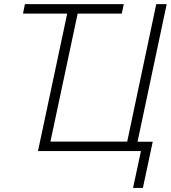

<svg xmlns="http://www.w3.org/2000/svg" viewBox="-20 -734 832 933"><path d="M626.5 179.2 665 0H164.6L306.6 -668H91.8L101.1 -713.9H581.5L571.8 -668H357.4L225.1 -45.9H598.1L739.3 -713.9H790L648.4 -45.4H722.2L674.3 179.2Z"/></svg>

Font: Open Sans Light
Style: Italic
Weight: 300
Italic angle: -12°
Designer: Monotype Design Team
Foundry: Monotype Imaging Inc.
Version: Version 3.003; ttfautohint (v1.8.4)